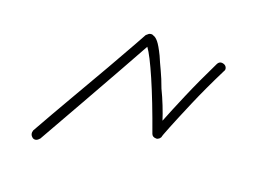

<svg xmlns="http://www.w3.org/2000/svg" viewBox="-58 -342 507 383"><g transform="rotate(-20 195.5 -150.5)"><path d="M227 -49Q223 -49 221 -51Q215 -56 217 -62Q240 -124 253 -168Q266 -212 267 -229Q249 -222 205.5 -205.5Q162 -189 108.5 -169Q55 -149 4 -130Q-7 -128 -10 -136Q-12 -145 -4 -150Q41 -167 89.5 -184.5Q138 -202 179 -217Q220 -232 246 -242Q272 -252 272 -252H279Q285 -250 286 -246Q289 -242 289 -233Q289 -224 284 -204Q280 -191 276 -175.5Q272 -160 265 -141Q261 -125 255.5 -108.5Q250 -92 245 -80Q267 -92 303.5 -110.5Q340 -129 385 -149Q394 -153 399 -144Q401 -140 399.5 -136Q398 -132 394 -131Q348 -111 311.5 -92.5Q275 -74 253.5 -62.5Q232 -51 232 -50Q231 -50 230 -49.5Q229 -49 227 -49Z"/></g></svg>

Font: Redacted Script Light
Style: Regular
Weight: 300
Designer: Christian Naths
Foundry: Christian Naths
Version: Version 1.001; ttfautohint (v1.8.3)